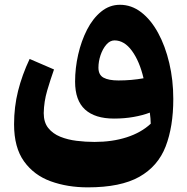

<svg xmlns="http://www.w3.org/2000/svg" viewBox="-20 -496 799 819"><path d="M719.2 -73.7Q719.2 44.4 686.5 128.9Q653.8 213.4 574.2 258.3Q494.6 303.2 354.5 303.2Q267.6 303.2 196.3 277.3Q125 251.5 82.5 192.4Q40 133.3 40 34.2Q40 -40 57.1 -108.2Q74.2 -176.3 106.4 -244.6L210.4 -199.7Q195.3 -157.2 181.4 -110.1Q167.5 -63 166.5 -13.7Q166.5 25.9 185.8 50Q205.1 74.2 237.1 87.2Q269 100.1 307.1 104.7Q345.2 109.4 383.3 109.4Q459 109.4 520.5 89.6Q582 69.8 623 31.7Q622.6 19.5 621.8 8.5Q621.1 -2.4 619.1 -15.6Q588.4 -3.9 549.6 2.9Q510.7 9.8 466.3 9.8Q385.3 9.8 342.8 -28.8Q300.3 -67.4 300.3 -147.9Q300.3 -205.6 313.5 -263.4Q326.7 -321.3 351.3 -369.4Q376 -417.5 411.6 -446.5Q447.3 -475.6 491.7 -475.6Q541 -475.6 582.5 -443.6Q624 -411.6 654.5 -355.5Q685.1 -299.3 702.1 -226.8Q719.2 -154.3 719.2 -73.7ZM592.3 -162.1Q575.2 -234.9 542.7 -279.3Q510.3 -323.7 468.3 -323.7Q449.2 -323.7 433.6 -305.7Q418 -287.6 408.9 -260.7Q399.9 -233.9 399.9 -207.5Q399.9 -176.3 421.9 -164.6Q443.8 -152.8 485.4 -152.8Q540.5 -152.8 592.3 -162.1Z"/></svg>

Font: Pinar DS2-Bold
Style: Regular
Weight: 700
Designer: Amin Abedi
Version: Version 2.000